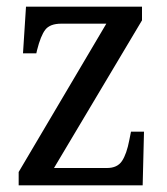

<svg xmlns="http://www.w3.org/2000/svg" viewBox="-20 -556 500 576"><path d="M36 -40 299 -485H164Q130 -485 116 -467Q102 -449 91 -405L89 -396H49L58 -536H406V-495L142 -52H301Q332 -52 346 -73Q360 -94 368 -136L373 -161H412L408 0H36Z"/></svg>

Font: Noto Serif Narrow
Style: Regular
Weight: 400
Width: 4
Designer: Monotype Design Team
Foundry: Monotype Imaging Inc.
Version: Version 1.001